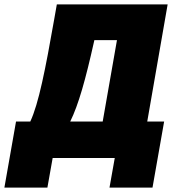

<svg xmlns="http://www.w3.org/2000/svg" viewBox="-70 -720 805 875"><path d="M-50 135H146L170 0H453L429 135H625L678 -166H601L694 -700H189L177 -632C137 -404 106 -247 68 -166H3ZM250 -166C288 -243 320 -358 358 -528L360 -537H463L398 -166Z"/></svg>

Font: Fixel Text 20240404 Black
Style: Italic
Weight: 900
Width: 4
Italic angle: -10°
Designer: AlfaBravo + MacPaw
Foundry: Kyrylo Tkachov, Marchela Mozhyna, Serhii Makarenko, Maria Weinstein, Zakhar Kryvoshyya
Version: Version 1.211;Glyphs 3.2 (3225)